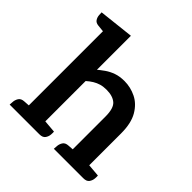

<svg xmlns="http://www.w3.org/2000/svg" viewBox="-186 -867 1020 1020"><g transform="rotate(45 324.5 -357.0)"><path d="M375 -520Q421 -520 463 -499.5Q505 -479 532 -433Q559 -387 559 -310V0H437V-315Q437 -377 412 -398.5Q387 -420 340 -420Q316 -420 297.5 -414.5Q279 -409 262.5 -399Q246 -389 229 -374L222 -453Q242 -470 264 -485.5Q286 -501 313 -510.5Q340 -520 375 -520ZM229 -71 300 -65Q301 -60 300 -44Q299 -28 289.5 -14Q280 0 255 0H32Q33 -5 33.5 -20.5Q34 -36 43 -51Q52 -66 76 -67L107 -69ZM229 -714V0H107V-626L68 -630Q49 -632 41 -644.5Q33 -657 32 -671.5Q31 -686 31 -692ZM559 -71 630 -65Q631 -60 630 -44Q629 -28 619.5 -14Q610 0 585 0H364Q365 -5 365.5 -20.5Q366 -36 375 -51Q384 -66 408 -67L437 -69Z"/></g></svg>

Font: Karma Variable Light
Style: Regular
Weight: 300
Designer: Joana Correia
Foundry: Indian Type Foundry
Version: Version 3.000